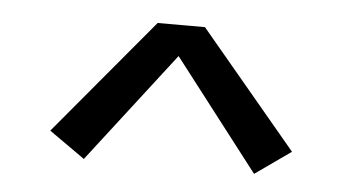

<svg xmlns="http://www.w3.org/2000/svg" viewBox="-32 -768 664 364"><g transform="rotate(5 300.0 -586.5)"><path d="M462 -452 300 -662 138 -452 70 -500 255 -721H345L530 -500Z"/></g></svg>

Font: Iosevka HT Extended
Style: Regular
Weight: 400
Width: 7
Monospace: yes
Designer: Belleve Invis
Foundry: Belleve Invis
Version: Version 32.3.0; ttfautohint (v1.8.4)